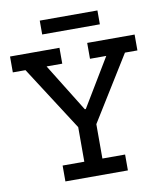

<svg xmlns="http://www.w3.org/2000/svg" viewBox="-90 -869 799 941"><g transform="rotate(-10 310.0 -399.0)"><path d="M556 -571 357 -250V-79H470V0H159V-79H267V-251L61 -571H-2V-650H244V-571H166L314 -332H319L463 -571H382V-650H618V-571ZM172 -729V-798H459V-729Z"/></g></svg>

Font: Zilla Slab Medium
Style: Regular
Weight: 500
Designer: Typotheque.com
Foundry: Typotheque type foundry
Version: Version 1.1; 2017